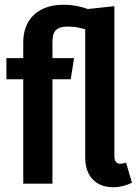

<svg xmlns="http://www.w3.org/2000/svg" viewBox="-20 -774 582 809"><path d="M511 -89C505 -87 497 -84 487 -84C470 -84 462 -96 462 -115V-748L350 -736C319 -747 286 -754 248 -754C133 -754 78 -685 78 -597V-529H7V-440H78V0H201V-440H278L292 -529H201V-596C201 -642 216 -662 266 -662C292 -662 312 -658 339 -651V-110C339 -33 383 15 457 15C488 15 516 6 536 -4Z"/></svg>

Font: Fira Sans Condensed Medium
Style: Regular
Weight: 500
Width: 3
Designer: Carrois Corporate & Edenspiekermann AG
Foundry: Carrois Corporate GbR & Edenspiekermann AG
Version: Version 4.202;PS 004.202;hotconv 1.0.88;makeotf.lib2.5.64775